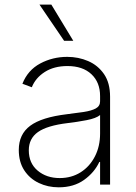

<svg xmlns="http://www.w3.org/2000/svg" viewBox="-20 -800 589 832"><path d="M234.4 11.7Q187.5 11.7 148.1 -7.1Q108.7 -25.9 85 -62.1Q61.4 -98.4 61.4 -150.2Q61.4 -218.4 111 -255.1Q160.5 -291.9 269.5 -305Q311.1 -310 343.8 -315Q376.4 -320 395.1 -330.1Q413.7 -340.2 413.7 -361.2V-383.9Q413.7 -443.2 376.1 -478.5Q338.4 -513.8 272.4 -513.8Q214.1 -513.8 174 -488.1Q133.9 -462.4 117.9 -421.9L77.1 -437.1Q100.5 -496.1 154.3 -524.9Q208.1 -553.6 271.3 -553.6Q320 -553.6 362.2 -535.3Q404.5 -517 430.8 -478.9Q457 -440.7 457 -381V0H413.7V-98.4H410.5Q389.2 -52.6 344.3 -20.4Q299.4 11.7 234.4 11.7ZM238.6 -28.4Q289.8 -28.4 329.4 -53.4Q369 -78.5 391.3 -122.2Q413.7 -165.8 413.7 -221.2V-301.5Q396.7 -287.3 355.3 -279.3Q313.9 -271.3 273.8 -266.7Q184.3 -256 144.5 -227.8Q104.8 -199.6 104.8 -148.8Q104.8 -93 143.1 -60.7Q181.5 -28.4 238.6 -28.4ZM257.8 -623.2 150.9 -780.2H202.4L297.6 -623.2Z"/></svg>

Font: Inter Extra Light BETA
Style: Regular
Weight: 200
Designer: Rasmus Andersson
Foundry: rsms
Version: Version 3.011;git-f93a4a705